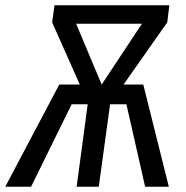

<svg xmlns="http://www.w3.org/2000/svg" viewBox="-47 -709 708 729"><path d="M422 -388H497L594 0H504L433 -313H371L328 0H244L286 -313H225L71 0H-27L178 -388H256L151 -624L160 -689H596L588 -624ZM242 -619 339 -388 492 -619Z"/></svg>

Font: Fira Sans Extra Condensed
Style: Italic
Weight: 400
Width: 3
Italic angle: -8°
Designer: Carrois Corporate & Edenspiekermann AG
Foundry: Carrois Corporate GbR & Edenspiekermann AG
Version: Version 4.203